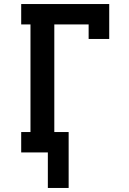

<svg xmlns="http://www.w3.org/2000/svg" viewBox="-20 -755 640 951"><path d="M320 176H217V0H85V-101H131V-634H85V-735H521V-562H419V-634H249V-101H320Z"/></svg>

Font: Iosevka Etoile
Style: Bold
Weight: 700
Designer: Belleve Invis
Foundry: Belleve Invis
Version: Version 28.1.0; ttfautohint (v1.8.4)